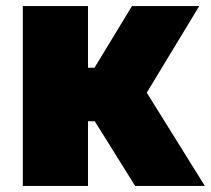

<svg xmlns="http://www.w3.org/2000/svg" viewBox="-20 -615 698 635"><path d="M427 0 238.5 -302 416.5 -595H639L447.5 -279L451.5 -331L657.5 0ZM55.5 0V-595H271V0ZM243 -214V-391H317V-214Z"/></svg>

Font: Encode Sans SC Black
Style: Regular
Weight: 900
Version: Version 3.002